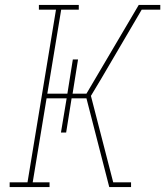

<svg xmlns="http://www.w3.org/2000/svg" viewBox="-20 -755 667 775"><path d="M19 0V-19H91L206 -716H137V-735H298V-716H227L171 -377H252L274 -515H295L273 -377H329L540 -735H627V-716H552L389 -438L347 -368L437 -19H509V0H421L329 -358H269L247 -220H226L249 -358H168L112 -19H180V0Z"/></svg>

Font: Iosevka Curly Slab ThExObl
Style: Regular
Weight: 100
Width: 7
Italic angle: -9°
Monospace: yes
Designer: Belleve Invis
Foundry: Belleve Invis
Version: Version 11.1.0; ttfautohint (v1.8.3)